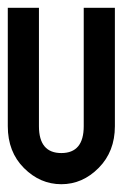

<svg xmlns="http://www.w3.org/2000/svg" viewBox="-20 -588 354 493"><path d="M0 -568H80V-264Q80 -195 137.5 -195Q195 -195 195 -264V-568H275V-264Q275 -199 233.5 -157Q192 -115 137.5 -115Q83 -115 41.5 -156.5Q0 -198 0 -264Z"/></svg>

Font: Satisfactory Mid
Style: Regular
Weight: 400
Designer: Sadat Fauzi
Foundry: Intuisi Creative
Version: Version 001.000